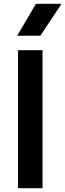

<svg xmlns="http://www.w3.org/2000/svg" viewBox="-20 -982 341 1002"><path d="M74 0V-720H202V0ZM69.5 -795.5 167.5 -962H301L190.5 -795.5Z"/></svg>

Font: Geologica Medium
Style: Regular
Weight: 500
Designer: Sindre Bremnes, Frode Helland
Foundry: Monokrom Skriftforlag AS
Version: Version 1.010;gftools[0.9.28]